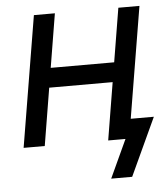

<svg xmlns="http://www.w3.org/2000/svg" viewBox="-51 -581 678 783"><g transform="rotate(-5 288.5 -190.0)"><path d="M445.8 -315.4 432.1 -235.4H132.3L146 -315.4ZM202.6 -535.6 114.3 0H27.8L116.7 -535.6ZM548.8 -535.6 460 0H374L462.4 -535.6ZM372.6 156.2 444.8 0H413.1L426.3 -80.1H567.9L458.5 156.2Z"/></g></svg>

Font: Inter 20pt
Style: Italic
Weight: 400
Italic angle: -9.3988°
Version: Version 4.001;git-66647c0bb